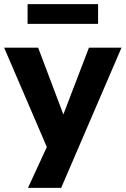

<svg xmlns="http://www.w3.org/2000/svg" viewBox="-21 -726 606 926"><path d="M114 180 222 -54V23L-1 -496H163L294 -149H275L408 -496H565L274 180ZM112 -611V-706H452V-611Z"/></svg>

Font: Nunito Sans 10pt ExtraBold
Style: Regular
Weight: 800
Designer: Vernon Adams
Foundry: Vernon Adams
Version: Version 3.101;gftools[0.9.27]